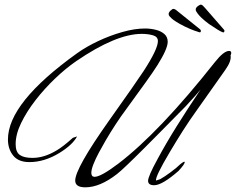

<svg xmlns="http://www.w3.org/2000/svg" viewBox="-20 -783 1010 822"><path d="M345 19Q302 19 302 -10Q302 -62 447 -267Q506 -350 543 -403Q580 -456 595 -479Q656 -573 656 -607Q656 -626 634.5 -632Q613 -638 587 -638Q477 -638 306 -521Q261 -490 215.5 -446.5Q170 -403 132 -354Q94 -305 70.5 -256.5Q47 -208 47 -166Q47 -132 65 -119.5Q83 -107 119 -107Q170 -107 224 -140Q251 -156 292 -193L310 -199Q291 -163 234 -128Q170 -89 106 -89Q59 -89 36.5 -117Q14 -145 14 -186Q14 -343 310 -555Q349 -583 400 -607Q451 -631 504 -646Q557 -661 601 -661Q624 -661 646.5 -655.5Q669 -650 683.5 -637.5Q698 -625 698 -604Q698 -574 654 -504Q639 -480 605.5 -433Q572 -386 520 -315Q476 -256 432 -181Q418 -157 403.5 -130Q389 -103 380 -80Q371 -57 371 -43Q371 -26 385 -26Q412 -26 486 -82Q662 -216 900 -517Q938 -565 961 -565Q970 -565 970 -556Q970 -552 967 -546Q972 -522 944 -483L826 -316Q792 -269 762.5 -222.5Q733 -176 707 -132Q644 -26 648 -10L666 -16Q684 -26 711 -46Q738 -66 753 -81Q766 -91 769 -91Q771 -89 771 -89Q771 -80 744 -51Q674 10 640 10Q614 10 614 -9Q614 -28 654 -101Q690 -168 736.5 -242.5Q783 -317 839 -400Q832 -391 816 -373Q800 -355 776 -329Q712 -264 668 -219.5Q624 -175 599 -150Q507 -58 481 -38Q408 19 345 19ZM933 -645Q927 -647 913.5 -655Q900 -663 875 -680Q855 -695 843.5 -706Q832 -717 827 -724Q824 -728 820.5 -733.5Q817 -739 818 -744Q819 -751 828 -757.5Q837 -764 841 -763Q847 -762 856 -751L938 -657Q941 -655 941 -650Q939 -642 933 -645ZM833 -645Q827 -647 812 -652Q797 -657 770 -670Q748 -681 734 -690Q720 -699 715 -704Q711 -708 706.5 -712.5Q702 -717 702 -723Q702 -730 710 -737.5Q718 -745 722 -745Q729 -745 739 -736L836 -658Q840 -655 840 -651Q840 -643 833 -645Z"/></svg>

Font: Alex Brush
Style: Regular
Weight: 400
Designer: Robert E. Leuschke
Foundry: Robert E. Leuschke
Version: Version 1.111; ttfautohint (v1.8.4.7-5d5b)